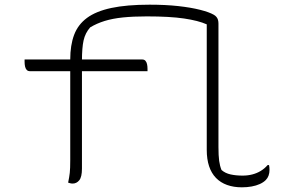

<svg xmlns="http://www.w3.org/2000/svg" viewBox="-20 -780 1240 820"><path d="M85 -526H587Q596 -526 601 -520.5Q606 -515 608 -506Q610 -497 610 -486Q610 -484 610 -481Q610 -478 610 -476H108Q99 -476 94 -481.5Q89 -487 87 -496Q85 -505 85 -516Q85 -518 85 -521Q85 -524 85 -526ZM863 -676Q827 -692 766 -701Q705 -710 607 -710Q549 -710 505 -705.5Q461 -701 427 -690.5Q393 -680 365 -663Q344 -639 337 -607.5Q330 -576 330 -520Q330 -474 330 -428Q330 -382 330 -336Q330 -290 330 -244Q330 -198 330 -152Q330 -106 330 -60Q330 -24 318.5 -10Q307 4 290 4Q285 4 279.5 2.5Q274 1 271 0Q276 -24 278 -42Q280 -60 280 -96Q280 -150 280 -203.5Q280 -257 280 -311Q280 -365 280 -418.5Q280 -472 280 -526Q280 -587 296.5 -631Q313 -675 351.5 -703.5Q390 -732 455.5 -746Q521 -760 619 -760Q687 -760 741.5 -754Q796 -748 835 -738Q874 -728 893 -717Q900 -713 904.5 -707.5Q909 -702 911 -695Q913 -688 913 -679Q913 -621 913 -568.5Q913 -516 913 -466Q913 -416 913 -365.5Q913 -315 913 -262.5Q913 -210 913 -152Q913 -115 916 -93Q919 -71 926 -54Q942 -40 965 -35Q988 -30 1016 -30Q1038 -30 1057.5 -35Q1077 -40 1093.5 -50Q1110 -60 1123 -75H1129Q1130 -71 1130.5 -65.5Q1131 -60 1131 -54Q1131 -41 1127 -30Q1123 -19 1115 -11Q1105 -1 1089.5 6Q1074 13 1054.5 16.5Q1035 20 1013 20Q978 20 950 10Q922 0 902.5 -20Q883 -40 873 -70Q863 -100 863 -140Q863 -197 863 -250.5Q863 -304 863 -356Q863 -408 863 -460Q863 -512 863 -565.5Q863 -619 863 -676Z"/></svg>

Font: Recursive Monospace Casual Light
Style: Regular
Weight: 300
Version: Version 1.047